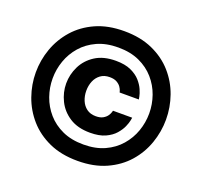

<svg xmlns="http://www.w3.org/2000/svg" viewBox="-125 -851 1052 1002"><g transform="rotate(20 401.5 -350.0)"><path d="M401.6 10Q311.4 10 243.8 -20.5Q176.2 -51 130.9 -102.5Q85.6 -154 62.8 -218.5Q40 -283 40 -350Q40 -418 62.8 -482Q85.6 -546 130.9 -597.5Q176.2 -649 243.8 -679.5Q311.4 -710 401.6 -710Q491.8 -710 559.7 -679.5Q627.6 -649 672.9 -597.5Q718.2 -546 740.7 -482Q763.2 -418 763.2 -350Q763.2 -283 740.7 -218.5Q718.2 -154 672.9 -102.5Q627.6 -51 559.7 -20.5Q491.8 10 401.6 10ZM401.6 -80.8Q468.8 -80.8 518.9 -103.7Q569 -126.6 602.6 -165.3Q636.2 -204 653 -251.8Q669.8 -299.6 669.8 -350.4Q669.8 -400.8 653 -448.6Q636.2 -496.4 602.6 -534.9Q569 -573.4 518.9 -596.3Q468.8 -619.2 401.6 -619.2Q334.4 -619.2 284.3 -596.3Q234.2 -573.4 200.6 -534.9Q167 -496.4 150.2 -448.6Q133.4 -400.8 133.4 -350.4Q133.4 -299.6 150.2 -251.8Q167 -204 200.6 -165.3Q234.2 -126.6 284.3 -103.7Q334.4 -80.8 401.6 -80.8ZM413 -150.4Q344.6 -150.4 299.3 -179.6Q254 -208.8 231.4 -254.8Q208.8 -300.8 208.8 -350Q208.8 -399.8 231.2 -445.5Q253.6 -491.2 298.9 -520.4Q344.2 -549.6 413 -549.6Q464 -549.6 497.2 -534.4Q530.4 -519.2 549.8 -497.3Q569.2 -475.4 578.8 -453.2Q588.4 -431 591.1 -415.8Q593.8 -400.6 593.8 -400.6H487.2Q487.2 -400.6 484.7 -409.4Q482.2 -418.2 474.6 -429.5Q467 -440.8 451.9 -449.6Q436.8 -458.4 411.8 -458.4Q381.6 -458.4 361.2 -443.3Q340.8 -428.2 330.6 -403.7Q320.4 -379.2 320.4 -350Q320.4 -321.4 330.6 -296.6Q340.8 -271.8 361.2 -256.7Q381.6 -241.6 411.8 -241.6Q436.8 -241.6 451.9 -250.4Q467 -259.2 474.6 -270.5Q482.2 -281.8 484.7 -290.6Q487.2 -299.4 487.2 -299.4H593.8Q593.8 -299.4 591.1 -284.2Q588.4 -269 578.8 -247.1Q569.2 -225.2 549.8 -203Q530.4 -180.8 497.2 -165.6Q464 -150.4 413 -150.4Z"/></g></svg>

Font: Be Vietnam Pro Variable Thin
Style: Regular
Weight: 100
Designer: Lam Bao, Tony Le, Vietanh Nguyen
Foundry: Yellow Type Foundry
Version: Version 1.002